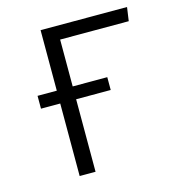

<svg xmlns="http://www.w3.org/2000/svg" viewBox="-85 -594 600 665"><g transform="rotate(-15 215.0 -261.5)"><path d="M177 -306H301V-260H177V0H120V-260H51V-306H120V-523H430L423 -474H177Z"/></g></svg>

Font: Jldddboxgfspflltxgxzjzlszac
Style: Regular
Weight: 300
Designer: Carrois Corporate & Edenspiekermann
Foundry: Carrois Corporate GbR & Edenspiekermann AG
Version: Version 2.001